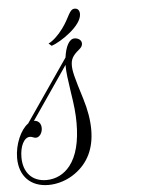

<svg xmlns="http://www.w3.org/2000/svg" viewBox="-122 -867 680 921"><g transform="rotate(-5 218.0 -406.0)"><path d="M-64.9 -132.3C-64.9 -45.4 -11.7 9.3 74.2 9.3C119.6 9.3 166 -5.9 204.1 -33.2C268.6 -79.1 301.3 -147.5 301.3 -236.8C301.3 -283.7 293 -333 276.4 -387.2C242.2 -496.6 235.4 -523.9 235.4 -552.2C235.4 -581.5 245.6 -599.6 275.4 -624C288.6 -634.8 293 -642.6 293 -653.3C293 -668.5 278.3 -680.2 258.8 -680.2C233.9 -680.2 215.3 -645.5 208.5 -592.8L2.4 -293C-34.2 -267.1 -64.9 -198.7 -64.9 -132.3ZM205.6 -547.4C205.6 -523.4 210.4 -484.9 219.2 -427.2C230 -358.9 233.9 -320.3 233.9 -275.4C233.9 -185.5 216.3 -117.2 181.2 -72.3C152.3 -35.2 111.8 -15.1 66.4 -15.1C-2 -15.1 -43.9 -60.5 -43.9 -133.8C-43.9 -188 -22.9 -228.5 4.9 -228.5C16.6 -228.5 22.9 -221.7 33.7 -221.7C50.8 -221.7 65.4 -242.2 65.4 -265.6C65.4 -288.1 51.8 -303.2 31.2 -303.2L205.6 -557.6ZM147.5 -654.3C191.4 -668.9 295.9 -737.8 295.9 -794.9C295.9 -809.6 289.1 -822.3 272.9 -822.3C245.6 -822.3 243.2 -784.7 204.1 -731.9C181.2 -700.7 153.8 -675.8 133.3 -666.5Z"/></g></svg>

Font: Petit Formal Script
Style: Regular
Weight: 400
Designer: Pablo Impallari, Brenda Gallo, Rodrigo Fuenzalida
Foundry: Pablo Impallari, Brenda Gallo, Rodrigo Fuenzalida
Version: Version 1.001